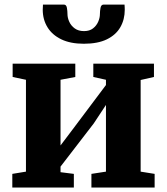

<svg xmlns="http://www.w3.org/2000/svg" viewBox="-20 -838 746 858"><path d="M35 0V-61L96 -71V-481.5L36.5 -494V-553.5H316.5V-494L250.5 -481.5V-188L306 -261.5L453.5 -458V-481.5L397 -494V-553.5H668V-494L608.5 -480.5V-71L671 -61V0H388.5V-61L453.5 -71V-369L399 -286.5L250.5 -93.5V-68.5L310 -61V0ZM265.5 -817.5Q276.5 -817.5 279 -803Q281.5 -788.5 281.5 -775.5Q281.5 -758.5 289.5 -740.8Q297.5 -723 314 -711Q330.5 -699 355.5 -699Q380 -699 395.5 -711Q411 -723 418.8 -740.8Q426.5 -758.5 426.5 -775.5Q426.5 -788.5 429.2 -803Q432 -817.5 443 -817.5H536.5Q537 -813.5 537.2 -806Q537.5 -798.5 537.5 -794.5Q537.5 -751 517.8 -716.5Q498 -682 457.5 -662.2Q417 -642.5 354.5 -642.5Q295 -642.5 254 -662.2Q213 -682 192 -716.5Q171 -751 171 -794.5Q171 -800 171.5 -805.8Q172 -811.5 172 -817.5Z"/></svg>

Font: Merriweather 24pt ExtraBold
Style: Regular
Weight: 800
Version: Version 2.100